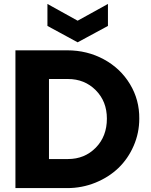

<svg xmlns="http://www.w3.org/2000/svg" viewBox="-20 -964 773 984"><path d="M59.1 0V-706.1H324.2Q427.2 -706.1 512.5 -659.7Q597.7 -613.3 646.2 -532.7Q694.8 -452.1 693.8 -356Q693.8 -282.7 665 -216.6Q636.2 -150.4 586.9 -103Q537.6 -55.7 469 -27.8Q400.4 0 324.2 0ZM223.1 -831.1V-943.8L377.9 -857.9L533.2 -943.8V-831.1L377.9 -747.1ZM231 -148.9H328.1Q413.6 -148.9 470.7 -207Q527.8 -265.1 527.8 -356Q527.8 -444.3 470.7 -501.7Q413.6 -559.1 328.1 -559.1H231Z"/></svg>

Font: Biathlonist
Style: Bold
Weight: 700
Designer: Go4gold
Foundry: Go4gold
Version: Version 3.010;FEAKit 1.0